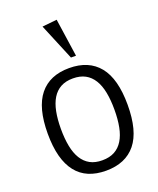

<svg xmlns="http://www.w3.org/2000/svg" viewBox="-186 -1156 1055 1278"><g transform="rotate(-20 341.5 -516.5)"><path d="M151.9 -352.5Q151.9 -283.7 162.4 -229.7Q172.9 -175.8 195.8 -138.4Q218.8 -101.1 254.4 -81.5Q290 -62 340.8 -62Q392.1 -62 428 -81.5Q463.9 -101.1 486.8 -138.4Q509.8 -175.8 520.3 -229.7Q530.8 -283.7 530.8 -352.5Q530.8 -420.9 520.3 -474.6Q509.8 -528.3 486.8 -565.4Q463.9 -602.5 428 -622.1Q392.1 -641.6 340.8 -641.6Q290.5 -641.6 254.6 -622.1Q218.8 -602.5 196 -565.4Q173.3 -528.3 162.6 -474.6Q151.9 -420.9 151.9 -352.5ZM58.6 -352.5Q58.6 -536.1 130.9 -625.5Q203.1 -714.8 340.8 -714.8Q479.5 -714.8 552 -625.5Q624.5 -536.1 624.5 -352.5Q624.5 -167 552 -77.6Q479.5 11.7 340.8 11.7Q272 11.7 219.2 -10.5Q166.5 -32.7 130.9 -77.9Q95.2 -123 76.9 -191.4Q58.6 -259.8 58.6 -352.5ZM413.1 -776.4H377.4L270 -1034.7L374 -1045.4Z"/></g></svg>

Font: Mako
Style: Regular
Weight: 400
Designer: vernon adams
Foundry: vernon adams
Version: Version 1.000